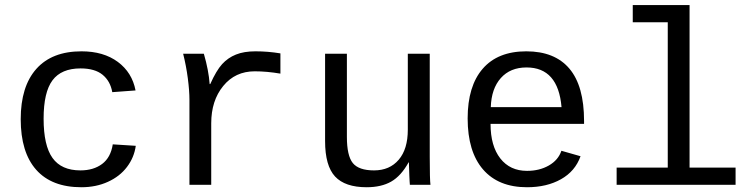

<svg xmlns="http://www.w3.org/2000/svg" viewBox="-20 -745 3040 774"><path d="M63.5 -264.6Q63.5 -396.5 126.5 -467.3Q189.5 -538.1 308.6 -538.1Q397.5 -538.1 455.1 -495.4Q512.7 -452.6 526.4 -380.4L432.6 -373.5Q424.8 -418 393.6 -443.6Q362.3 -469.2 304.7 -469.2Q227.5 -469.2 191.7 -421.4Q155.8 -373.5 155.8 -266.6Q155.8 -158.2 191.7 -108.2Q227.5 -58.1 304.2 -58.1Q356.9 -58.1 391.6 -84Q426.3 -109.9 434.6 -163.1L527.3 -157.2Q521 -110.4 491.9 -72Q462.9 -33.7 415 -12Q367.2 9.8 308.1 9.8Q188.5 9.8 126 -60.5Q63.5 -130.9 63.5 -264.6Z M1110.4 -448.2Q1055.7 -457.5 1006.8 -457.5Q928.2 -457.5 879.9 -398.4Q831.5 -339.4 831.5 -248V0H743.7V-342.3Q743.7 -379.4 737.1 -429.7Q730.5 -480 718.3 -528.3H801.8Q821.3 -460.9 825.2 -406.2H827.6Q852.1 -460.9 875.5 -486.6Q898.9 -512.2 931.2 -525.1Q963.4 -538.1 1009.8 -538.1Q1060.5 -538.1 1110.4 -529.8Z M1378.4 -528.3V-193.4Q1378.4 -117.2 1402.3 -87.6Q1426.3 -58.1 1487.8 -58.1Q1550.8 -58.1 1587.4 -101.1Q1624 -144 1624 -222.2V-528.3H1712.4V-112.8Q1712.4 -20.5 1715.3 0H1632.3Q1631.8 -2.4 1631.3 -13.2Q1630.9 -23.9 1630.1 -37.8Q1629.4 -51.8 1628.4 -90.3H1627Q1596.7 -35.6 1556.9 -12.9Q1517.1 9.8 1458 9.8Q1371.1 9.8 1330.8 -33.4Q1290.5 -76.7 1290.5 -176.3V-528.3Z M1957.5 -245.6Q1957.5 -156.7 1996.8 -106.4Q2036.1 -56.2 2104.5 -56.2Q2154.8 -56.2 2192.6 -77.9Q2230.5 -99.6 2243.2 -137.2L2320.3 -115.2Q2298.8 -54.7 2241.5 -22.5Q2184.1 9.8 2104.5 9.8Q1989.3 9.8 1927.2 -62Q1865.2 -133.8 1865.2 -267.6Q1865.2 -397.9 1926 -468Q1986.8 -538.1 2101.6 -538.1Q2216.3 -538.1 2275.4 -468.3Q2334.5 -398.4 2334.5 -257.3V-245.6ZM2102.5 -473.1Q2037.1 -473.1 1999 -430.4Q1960.9 -387.7 1958.5 -313H2243.7Q2230 -473.1 2102.5 -473.1Z M2759.8 -69.3H2945.3V0H2465.8V-69.3H2671.9V-655.3H2530.8V-724.6H2759.8Z"/></svg>

Font: Courier New
Style: Regular
Weight: 400
Designer: Steve Matteson
Foundry: Ascender Corporation
Version: Version 2.00.3